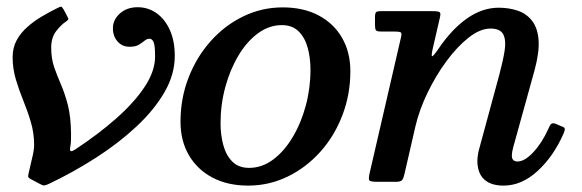

<svg xmlns="http://www.w3.org/2000/svg" viewBox="-20 -554 1772 585"><path d="M375 -411.5Q393 -411.5 403.2 -417.8Q413.5 -424 420.5 -430Q427.5 -436 436 -436Q443 -436 447.8 -426.2Q452.5 -416.5 452.5 -381.5Q452.5 -337.5 421 -289.8Q389.5 -242 334.2 -193.2Q279 -144.5 209 -98.5Q200 -92.5 196.2 -93.5Q192.5 -94.5 193.5 -103Q196 -114 196.2 -125.5Q196.5 -137 196.5 -145Q196 -198 186.8 -233.8Q177.5 -269.5 165.8 -296.5Q154 -323.5 145 -349.5Q136 -375.5 136 -409Q136 -439.5 151.2 -459.2Q166.5 -479 182 -489Q189.5 -494.5 188.2 -497.5Q187 -500.5 183 -508L174.5 -524Q169 -533.5 166.2 -533.8Q163.5 -534 154 -529Q131.5 -518 107.8 -504Q84 -490 63.8 -472.2Q43.5 -454.5 31 -431.8Q18.5 -409 18.5 -380Q18.5 -345 28.2 -312.2Q38 -279.5 51.2 -247Q64.5 -214.5 74.2 -181.2Q84 -148 84 -111.5Q84 -97.5 77.8 -72Q71.5 -46.5 67.5 -27.5Q65.5 -19.5 65.8 -16.2Q66 -13 71.5 -9.5L101.5 6.5Q110.5 11.5 115.2 11Q120 10.5 129.5 6Q204 -29.5 272.5 -73.5Q341 -117.5 395.2 -168Q449.5 -218.5 481 -272.8Q512.5 -327 512.5 -383.5Q512.5 -430 497.2 -463.2Q482 -496.5 456.5 -514.2Q431 -532 399.5 -532Q366.5 -532 345.2 -512.8Q324 -493.5 324 -468Q324 -444 338 -427.8Q352 -411.5 375 -411.5Z M530 -183Q530 -125 555.5 -81.2Q581 -37.5 627.2 -13Q673.5 11.5 736 11.5Q800 11.5 856.5 -16Q913 -43.5 956 -91.5Q999 -139.5 1023.2 -202.8Q1047.5 -266 1047.5 -337Q1047.5 -395 1022.2 -438.8Q997 -482.5 950.8 -507Q904.5 -531.5 841.5 -531.5Q777.5 -531.5 721 -504Q664.5 -476.5 621.8 -428.5Q579 -380.5 554.5 -317.5Q530 -254.5 530 -183ZM652 -178.5Q652 -235.5 666.5 -288.8Q681 -342 706.5 -384.8Q732 -427.5 766 -452.5Q800 -477.5 839 -477.5Q870.5 -477.5 889.8 -458.5Q909 -439.5 917.5 -408.5Q926 -377.5 926 -341.5Q926 -285 911.5 -231.5Q897 -178 871.2 -135.2Q845.5 -92.5 811.8 -67.5Q778 -42.5 739 -42.5Q707 -42.5 688 -61.5Q669 -80.5 660.5 -111.5Q652 -142.5 652 -178.5Z M1140.5 -520Q1128.5 -520 1125.5 -516.5Q1122.5 -513 1122.5 -500V-480Q1122.5 -467 1125 -462.5Q1127.5 -458 1140 -458H1180.5Q1197.5 -458 1201.2 -455.2Q1205 -452.5 1201.5 -439L1106 -25.5Q1102 -8 1105.8 -4Q1109.5 0 1131.5 0H1186Q1201.5 0 1205.8 -6.2Q1210 -12.5 1212.5 -24.5L1245.5 -168Q1257 -218 1282.2 -270.5Q1307.5 -323 1340.2 -367.5Q1373 -412 1408 -439.5Q1443 -467 1474.5 -467Q1504.5 -467 1513.5 -449Q1522.5 -431 1517.5 -399.5Q1512.5 -368 1501.5 -327L1439 -96.5Q1437 -89.5 1435.8 -79.8Q1434.5 -70 1434.5 -64.5Q1434.5 -27 1454.8 -7.8Q1475 11.5 1514.5 11.5Q1569.5 11.5 1618.2 -33.2Q1667 -78 1697.5 -148Q1702 -159 1700.5 -162.8Q1699 -166.5 1690 -169.5L1672.5 -177Q1663.5 -180 1659.5 -176.5Q1655.5 -173 1651 -162Q1632 -119.5 1605.5 -90.8Q1579 -62 1557 -62Q1539.5 -62 1539.5 -80Q1539.5 -89.5 1543.5 -104.5L1609 -341Q1623.5 -395 1621 -431.2Q1618.5 -467.5 1602 -489.5Q1585.5 -511.5 1558.8 -521Q1532 -530.5 1499.5 -530.5Q1449.5 -530.5 1403.2 -498Q1357 -465.5 1317.5 -407.5Q1299.5 -381 1296.5 -382.8Q1293.5 -384.5 1299 -408L1320 -499Q1323.5 -513 1320 -516.5Q1316.5 -520 1298 -520Z"/></svg>

Font: Besley Medium
Style: Italic
Weight: 500
Italic angle: -13°
Designer: Owen Earl
Foundry: indestructible type*
Version: Version 2.001